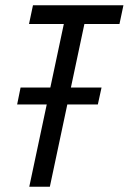

<svg xmlns="http://www.w3.org/2000/svg" viewBox="-20 -708 488 728"><path d="M45 -312 58 -376H365L351 -312ZM91 0 222 -617H90L105 -688H448L433 -617H300L169 0Z"/></svg>

Font: Saira Condensed
Style: Italic
Weight: 400
Width: 3
Italic angle: -12°
Designer: Hector Gatti with collaboration of the Omnibus-Type team
Foundry: Omnibus-Type
Version: Version 1.100